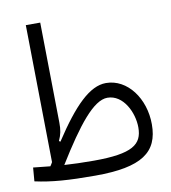

<svg xmlns="http://www.w3.org/2000/svg" viewBox="-79 -762 744 833"><g transform="rotate(-10 293.0 -345.5)"><path d="M274.4 2C480 2 554.2 -52.2 554.2 -174.8C554.2 -288.6 483.4 -385.7 388.7 -385.7C317.4 -385.7 244.6 -313.5 150.4 -169.4L144.5 -173.3C156.7 -199.2 160.6 -220.7 160.2 -251L153.8 -693.4H90.3L99.1 -88.4C96.2 -83 92.8 -77.1 88.9 -71.8C63 -74.2 38.6 -76.7 14.2 -79.6L9.3 -19.5C82.5 -3.4 155.8 2 274.4 2ZM149.4 -66.9C248.5 -227.1 322.8 -321.8 383.8 -321.8C454.1 -321.8 494.1 -236.8 494.1 -171.9C494.1 -96.7 449.7 -63 278.8 -63C229.5 -63 187.5 -64.5 149.4 -66.9Z"/></g></svg>

Font: Cascadia Code Light
Style: Regular
Weight: 300
Monospace: yes
Designer: Aaron Bell
Foundry: Saja Typeworks
Version: Version 2404.023